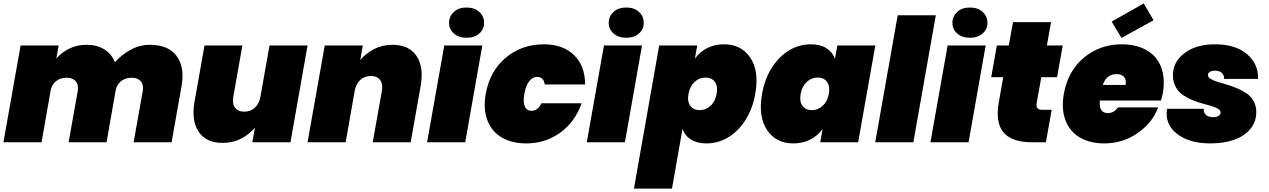

<svg xmlns="http://www.w3.org/2000/svg" viewBox="-20 -829 7394 1119"><path d="M758.8 0 812 -298.8Q817.9 -334.5 800.5 -355.2Q783.2 -376 747.1 -376Q710.4 -376 685.1 -355.5Q659.7 -335 653.8 -300.8L601.1 0H379.9L433.1 -298.8Q439 -334.5 421.6 -355.2Q404.3 -376 368.2 -376Q331.5 -376 306.2 -355.5Q280.8 -335 274.9 -299.8L222.2 0H0L100.1 -564H321.8L308.1 -487.8Q339.4 -523.9 384.3 -545.9Q429.2 -567.9 484.9 -567.9Q545.9 -567.9 588.4 -541Q630.9 -514.2 649.9 -465.8Q689 -510.7 741.7 -539.3Q794.4 -567.9 853 -567.9Q960.9 -567.9 1009.3 -502.9Q1057.6 -438 1038.1 -327.1L980 0Z M1772.5 -564 1672.9 0H1450.7L1465.8 -85Q1432.6 -45.4 1384.8 -20.8Q1336.9 3.9 1277.8 3.9Q1181.2 3.9 1137.7 -61.3Q1094.2 -126.5 1113.8 -236.8L1171.9 -564H1392.6L1339.8 -265.1Q1332.5 -224.6 1350.1 -201.4Q1367.7 -178.2 1403.8 -178.2Q1440.4 -178.2 1465.3 -201.2Q1490.2 -224.1 1497.6 -264.2L1550.8 -564Z M2152.3 0 2205.6 -298.8Q2212.9 -339.4 2195.3 -362.8Q2177.7 -386.2 2141.6 -386.2Q2105 -386.2 2079.8 -363Q2054.7 -339.8 2047.4 -299.8L1994.6 0H1772.5L1872.6 -564H2094.2L2079.6 -479Q2112.8 -518.6 2160.6 -543.2Q2208.5 -567.9 2267.6 -567.9Q2364.3 -567.9 2407.7 -502.7Q2451.2 -437.5 2431.6 -327.1L2373.5 0Z M2469.2 0 2569.3 -564H2791L2691.4 0ZM2597.2 -695.8Q2597.2 -733.9 2625 -759.5Q2652.8 -785.2 2699.2 -785.2Q2745.6 -785.2 2773.4 -759.5Q2801.3 -733.9 2801.3 -695.8Q2801.3 -658.7 2773.2 -633.8Q2745.1 -608.9 2699.2 -608.9Q2653.3 -608.9 2625.2 -633.8Q2597.2 -658.7 2597.2 -695.8Z M2811 -282.2Q2835 -415.5 2928.2 -493.2Q3021.5 -570.8 3149.9 -570.8Q3259.8 -570.8 3324.7 -508.8Q3389.6 -446.8 3390.1 -336.9H3154.8Q3148.4 -380.9 3110.8 -380.9Q3084.5 -380.9 3064.7 -356.2Q3044.9 -331.5 3036.1 -282.2Q3027.3 -232.9 3038.8 -208Q3050.3 -183.1 3077.1 -183.1Q3115.2 -183.1 3135.3 -227.1H3370.1Q3330.6 -117.2 3244.1 -55.2Q3157.7 6.8 3047.9 6.8Q2963.4 6.8 2904.5 -27.6Q2845.7 -62 2820.6 -127.9Q2795.4 -193.8 2811 -282.2Z M3399.9 0 3500 -564H3721.7L3622.1 0ZM3527.8 -695.8Q3527.8 -733.9 3555.7 -759.5Q3583.5 -785.2 3629.9 -785.2Q3676.3 -785.2 3704.1 -759.5Q3731.9 -733.9 3731.9 -695.8Q3731.9 -658.7 3703.9 -633.8Q3675.8 -608.9 3629.9 -608.9Q3584 -608.9 3555.9 -633.8Q3527.8 -658.7 3527.8 -695.8Z M4029.8 -486.8Q4057.6 -526.4 4101.3 -548.6Q4145 -570.8 4199.7 -570.8Q4300.3 -570.8 4352.8 -492.9Q4405.3 -415 4381.8 -282.2Q4366.2 -193.4 4323 -127Q4279.8 -60.5 4221.4 -26.9Q4163.1 6.8 4097.7 6.8Q4043 6.8 4007.3 -15.4Q3971.7 -37.6 3957.5 -77.1L3896.5 270H3674.8L3821.8 -564H4043.5ZM4120.8 -212.2Q4148.4 -237.3 4156.7 -282.2Q4165 -327.1 4146.2 -352.1Q4127.4 -377 4091.8 -377Q4056.2 -377 4028.6 -352.1Q4001 -327.1 3992.7 -282.2Q3984.4 -237.3 4003.2 -212.2Q4022 -187 4057.6 -187Q4093.3 -187 4120.8 -212.2Z M4421.4 -282.2Q4437 -370.6 4480.2 -437Q4523.4 -503.4 4581.8 -537.1Q4640.1 -570.8 4705.6 -570.8Q4760.3 -570.8 4796.1 -548.3Q4832 -525.9 4846.2 -486.8L4860.4 -564H5081.5L4981.4 0H4760.3L4774.4 -77.1Q4746.6 -38.1 4702.6 -15.6Q4658.7 6.8 4603.5 6.8Q4502.9 6.8 4450.4 -71.3Q4397.9 -149.4 4421.4 -282.2ZM4774.7 -212.2Q4802.2 -237.3 4810.5 -282.2Q4818.8 -327.1 4800 -352.1Q4781.2 -377 4745.6 -377Q4710 -377 4682.4 -352.1Q4654.8 -327.1 4646.5 -282.2Q4638.2 -237.3 4657 -212.2Q4675.8 -187 4711.4 -187Q4747.1 -187 4774.7 -212.2Z M5081.1 0 5211.9 -740.2H5434.1L5303.2 0Z M5402.8 0 5502.9 -564H5724.6L5625 0ZM5530.8 -695.8Q5530.8 -733.9 5558.6 -759.5Q5586.4 -785.2 5632.8 -785.2Q5679.2 -785.2 5707 -759.5Q5734.9 -733.9 5734.9 -695.8Q5734.9 -658.7 5706.8 -633.8Q5678.7 -608.9 5632.8 -608.9Q5586.9 -608.9 5558.8 -633.8Q5530.8 -658.7 5530.8 -695.8Z M5800.8 -231 5826.7 -378.9H5756.8L5789.6 -564H5859.4L5883.8 -700.2H6105.5L6081.5 -564H6173.8L6140.6 -378.9H6048.8L6021.5 -227.1Q6018.6 -207.5 6026.9 -198.2Q6035.2 -189 6056.6 -189H6109.4L6075.7 0H5991.7Q5760.3 0 5800.8 -231Z M6488.3 -397Q6428.2 -397 6407.2 -334H6540Q6545.4 -365.7 6530.5 -381.3Q6515.6 -397 6488.3 -397ZM6730 -203.1Q6695.8 -111.8 6608.9 -52.5Q6522 6.8 6417 6.8Q6332.5 6.8 6273.7 -27.6Q6214.8 -62 6189.7 -127.9Q6164.6 -193.8 6180.2 -282.2Q6204.1 -415.5 6297.4 -493.2Q6390.6 -570.8 6519 -570.8Q6582 -570.8 6631.8 -551.3Q6681.6 -531.7 6713.1 -495.6Q6744.6 -459.5 6756.6 -406Q6768.6 -352.5 6757.3 -287.1Q6751.5 -258.8 6746.1 -243.2H6390.1Q6382.8 -169.9 6437 -169.9Q6473.1 -169.9 6495.1 -203.1ZM6646 -809.1 6703.1 -710.9 6516.1 -607.9 6459 -703.1Z M7301.8 -176.8Q7301.8 -118.7 7266.6 -76.7Q7231.4 -34.7 7171.4 -13.9Q7111.3 6.8 7033.7 6.8Q6910.6 6.8 6838.9 -49.6Q6767.1 -106 6781.7 -194.8H6995.1Q6994.6 -169.9 7009.8 -158Q7024.9 -146 7051.8 -146Q7069.3 -146 7081.5 -153.8Q7093.8 -161.6 7093.8 -172.9Q7093.8 -185.5 7078.4 -195.1Q7063 -204.6 7038.6 -211.7Q7014.2 -218.8 6984.4 -226.8Q6954.6 -234.9 6925 -247.6Q6895.5 -260.3 6871.1 -277.6Q6846.7 -294.9 6831.3 -324Q6815.9 -353 6815.9 -391.1Q6815.9 -468.3 6883.5 -519.5Q6951.2 -570.8 7061 -570.8Q7181.2 -570.8 7248 -513.2Q7314.9 -455.6 7312 -369.1H7114.7Q7114.7 -391.6 7100.8 -404.3Q7086.9 -417 7060.1 -417Q7043 -417 7031.5 -410.2Q7020 -403.3 7020 -391.1Q7020 -378.9 7035.6 -369.4Q7051.3 -359.9 7075.9 -352.1Q7100.6 -344.2 7130.6 -335.7Q7160.6 -327.1 7190.9 -314.2Q7221.2 -301.3 7245.8 -284.4Q7270.5 -267.6 7286.1 -239.7Q7301.8 -211.9 7301.8 -176.8Z"/></svg>

Font: SVN-Poppins Black
Style: Italic
Weight: 900
Italic angle: -10°
Designer: Ninad Kale (Devanagari), Jonny Pinhorn (Latin)
Foundry: Indian Type Foundry
Version: Version 3.002 2017